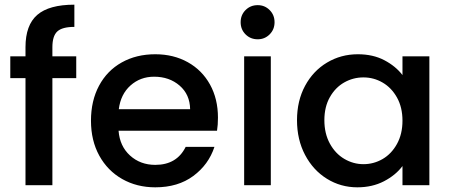

<svg xmlns="http://www.w3.org/2000/svg" viewBox="-20 -792 1931 821"><path d="M306 -458H204V0H89V-458H24V-551H89V-590Q89 -685 139.5 -728.5Q190 -772 298 -772V-677Q246 -677 225 -657.5Q204 -638 204 -590V-551H306Z M908 -233H487Q492 -167 536 -127Q580 -87 644 -87Q736 -87 774 -164H897Q872 -88 806.5 -39.5Q741 9 644 9Q565 9 502.5 -26.5Q440 -62 404.5 -126.5Q369 -191 369 -276Q369 -361 403.5 -425.5Q438 -490 500.5 -525Q563 -560 644 -560Q722 -560 783 -526Q844 -492 878 -430.5Q912 -369 912 -289Q912 -258 908 -233ZM793 -325Q792 -388 748 -426Q704 -464 639 -464Q580 -464 538 -426.5Q496 -389 488 -325Z M1009 -697Q1009 -728 1030 -749Q1051 -770 1082 -770Q1112 -770 1133 -749Q1154 -728 1154 -697Q1154 -666 1133 -645Q1112 -624 1082 -624Q1051 -624 1030 -645Q1009 -666 1009 -697ZM1138 -551V0H1024V-551Z M1510 -560Q1575 -560 1623.5 -534.5Q1672 -509 1701 -471V-551H1816V0H1701V-82Q1672 -43 1622 -17Q1572 9 1508 9Q1437 9 1378 -27.5Q1319 -64 1284.5 -129.5Q1250 -195 1250 -278Q1250 -361 1284.5 -425Q1319 -489 1378.5 -524.5Q1438 -560 1510 -560ZM1534 -461Q1490 -461 1452 -439.5Q1414 -418 1390.5 -376.5Q1367 -335 1367 -278Q1367 -221 1390.5 -178Q1414 -135 1452.5 -112.5Q1491 -90 1534 -90Q1578 -90 1616 -112Q1654 -134 1677.5 -176.5Q1701 -219 1701 -276Q1701 -333 1677.5 -375Q1654 -417 1616 -439Q1578 -461 1534 -461Z"/></svg>

Font: Poppins-tnum Medium
Style: Regular
Weight: 500
Designer: Ninad Kale (Devanagari), Jonny Pinhorn (Latin)
Foundry: Indian Type Foundry
Version: Version 4.004